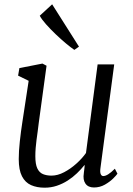

<svg xmlns="http://www.w3.org/2000/svg" viewBox="-20 -861 617 891"><path d="M187 10Q151 10 124 -2Q97 -14 82 -43Q67 -72 67 -123Q67 -140.5 68.2 -161.2Q69.5 -182 72 -205Q74.5 -228 77.5 -251.2Q80.5 -274.5 84 -296L113 -486L64 -510L70 -545L177 -566L196 -556L160 -292Q157.5 -270.5 154.8 -250.5Q152 -230.5 149.5 -211.5Q147 -192.5 145.5 -173.8Q144 -155 144 -136Q144 -99 153.2 -79.5Q162.5 -60 179.5 -53Q196.5 -46 219 -46Q247.5 -46 277.5 -61.8Q307.5 -77.5 334.2 -101.5Q361 -125.5 379 -151L433 -562H510L446 -80Q443.5 -61.5 447.5 -52.8Q451.5 -44 459 -44Q469 -44 482 -52Q495 -60 513 -78L525 -55Q521 -48.5 505.5 -33Q490 -17.5 466.8 -4.2Q443.5 9 416 9Q389 9 376.5 -9Q364 -27 369 -57Q369 -58.5 369.5 -62.5Q370 -66.5 370.8 -72Q371.5 -77.5 372 -83.2Q372.5 -89 373 -94L372 -95Q356.5 -75.5 337 -56.8Q317.5 -38 294 -23Q270.5 -8 243.8 1Q217 10 187 10ZM325 -629.5Q309.5 -640 286 -659.5Q262.5 -679 238 -702.5Q213.5 -726 193.5 -748.5Q173.5 -771 164.5 -788L222 -841L346.5 -644.5Z"/></svg>

Font: Merriweather Light
Style: Italic
Weight: 300
Italic angle: -7.8°
Designer: Eben Sorkin
Foundry: Eben Sorkin
Version: Version 2.101